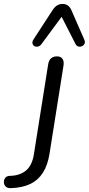

<svg xmlns="http://www.w3.org/2000/svg" viewBox="-138 -786 461 997"><path d="M-83.1 191Q-100.1 191.5 -108.9 182.2Q-117.7 173 -117.9 160Q-118.2 147.1 -110.4 137.4Q-102.6 127.6 -87 127.2Q-35.4 126.2 -3.2 99.7Q28.9 73.1 38 15L112.3 -453Q119 -493.3 158.3 -493.3Q177.3 -493.3 186.2 -480.9Q195.2 -468.5 191.8 -445.7L119.4 10.5Q109.9 71.7 84.9 110.7Q59.9 149.8 18.6 169.5Q-22.7 189.1 -83.1 191ZM232.3 -734.4 299.8 -580Q305.1 -567.8 301 -559Q296.9 -550.3 287.8 -546.2Q278.7 -542.1 269.2 -544.5Q259.7 -547 254.3 -557.2L182 -698.7L76.4 -555.8Q69.1 -546.5 59.1 -544.2Q49 -542 41 -546.4Q32.9 -550.8 30.7 -560Q28.5 -569.3 35.9 -581.1L135.3 -733.9Q146.1 -750.5 158.7 -758Q171.4 -765.5 187 -765.5Q218.1 -765.5 232.3 -734.4Z"/></svg>

Font: Nunito Variable Extra Light
Style: Italic
Weight: 200
Italic angle: -9°
Designer: Vernon Adams
Foundry: Vernon Adams
Version: Version 3.602